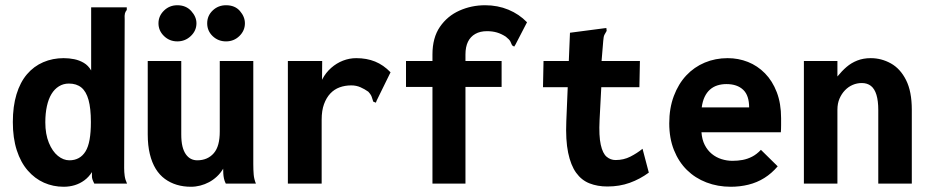

<svg xmlns="http://www.w3.org/2000/svg" viewBox="-20 -701 3540 733"><path d="M223 12Q183 12 148 -3.5Q113 -19 86 -50Q59 -81 44 -127.5Q29 -174 29 -235Q29 -295 43 -341Q57 -387 83 -417.5Q109 -448 145 -463.5Q181 -479 223 -479Q244 -479 263.5 -475Q283 -471 300 -461Q317 -451 328 -432V-673H455H464V-663Q459 -657 457 -650Q455 -643 456 -626L454 -59Q454 -44 456 -29.5Q458 -15 465 0H340Q335 -10 333 -16Q331 -22 331 -28Q331 -34 331 -44Q319 -25 302 -12.5Q285 0 265 6Q245 12 223 12ZM245 -89Q265 -89 280.5 -97.5Q296 -106 306.5 -123Q317 -140 322 -168Q327 -196 327 -235Q327 -287 318 -319.5Q309 -352 290.5 -367Q272 -382 243 -382Q222 -382 205 -371.5Q188 -361 176.5 -342Q165 -323 159 -295.5Q153 -268 153 -234Q153 -189 166.5 -156Q180 -123 201 -106Q222 -89 245 -89Z M709 12Q680 12 655 4.5Q630 -3 609.5 -18Q589 -33 574.5 -56.5Q560 -80 552 -113Q544 -146 544 -188V-468H672V-188Q672 -161 676.5 -142.5Q681 -124 689.5 -112Q698 -100 709 -94.5Q720 -89 733 -89Q753 -89 769 -96Q785 -103 796.5 -116.5Q808 -130 813.5 -150.5Q819 -171 819 -199V-468H947V-75Q947 -52 948.5 -34.5Q950 -17 957 0H842Q837 -10 835 -19.5Q833 -29 832.5 -38.5Q832 -48 832 -57Q822 -40 808 -27Q794 -14 778 -5.5Q762 3 744.5 7.5Q727 12 709 12ZM657 -543Q627 -543 606 -563.5Q585 -584 585 -612Q585 -640 606 -660.5Q627 -681 657 -681Q690 -681 710 -659Q730 -637 730 -612Q730 -584 708.5 -563.5Q687 -543 657 -543ZM843 -543Q813 -543 792 -563Q771 -583 771 -612Q771 -641 792 -661Q813 -681 843 -681Q877 -681 896 -659Q915 -637 915 -612Q915 -584 894 -563.5Q873 -543 843 -543Z M1079 -468H1210L1209 -338L1195 -345Q1198 -375 1211 -399.5Q1224 -424 1244.5 -442Q1265 -460 1289.5 -469.5Q1314 -479 1340 -479Q1380 -479 1412 -466Q1444 -453 1471 -425L1418 -317L1415 -309L1405 -313Q1402 -321 1399.5 -330Q1397 -339 1386 -351Q1372 -361 1356 -368Q1340 -375 1321 -375Q1297 -375 1276.5 -367.5Q1256 -360 1241 -344Q1226 -328 1217 -303.5Q1208 -279 1208 -244V0H1079Z M1631 -369H1530V-468H1631V-493Q1631 -557 1659.5 -598.5Q1688 -640 1734 -660.5Q1780 -681 1832 -681Q1880 -681 1921 -664Q1962 -647 1992 -616L1948 -531L1943 -523L1935 -528Q1932 -535 1928.5 -542.5Q1925 -550 1911 -561Q1894 -572 1877 -577Q1860 -582 1839 -582Q1813 -582 1794.5 -571.5Q1776 -561 1766.5 -541.5Q1757 -522 1757 -493V-468H1895V-369H1757V0H1631Z M2299 11Q2261 11 2230.5 -1Q2200 -13 2179.5 -41.5Q2159 -70 2149 -118Q2139 -166 2142 -238L2156 -576L2286 -593L2295 -594L2296 -583Q2292 -576 2288 -569Q2284 -562 2283 -545L2271 -400L2277 -396L2269 -243Q2266 -182 2273.5 -148.5Q2281 -115 2296 -102.5Q2311 -90 2330 -90Q2361 -90 2386.5 -103Q2412 -116 2433 -133L2457 -42Q2423 -17 2384 -3Q2345 11 2299 11ZM2055 -468H2423L2421 -368H2053Z M2770 12Q2720 12 2677 -4.5Q2634 -21 2602.5 -52Q2571 -83 2553 -128Q2535 -173 2535 -230Q2535 -288 2552.5 -334.5Q2570 -381 2600 -413Q2630 -445 2670.5 -462Q2711 -479 2758 -479Q2799 -479 2835.5 -464.5Q2872 -450 2900.5 -421Q2929 -392 2945.5 -349Q2962 -306 2962 -250Q2962 -239 2962 -223Q2962 -207 2961 -196H2658Q2660 -168 2670.5 -147.5Q2681 -127 2697.5 -113.5Q2714 -100 2734.5 -93.5Q2755 -87 2776 -87Q2797 -87 2815.5 -90.5Q2834 -94 2851.5 -103Q2869 -112 2885 -129L2949 -66Q2926 -39 2898 -21.5Q2870 -4 2837.5 4Q2805 12 2770 12ZM2659 -291H2840Q2840 -313 2834.5 -330Q2829 -347 2817.5 -358Q2806 -369 2790 -374.5Q2774 -380 2753 -380Q2735 -380 2719 -375Q2703 -370 2690.5 -359Q2678 -348 2670 -331Q2662 -314 2659 -291Z M3049 0V-468H3177V-409Q3194 -430 3212 -445.5Q3230 -461 3253 -470Q3276 -479 3304 -479Q3345 -479 3381 -459Q3417 -439 3439 -395.5Q3461 -352 3461 -282V0H3333V-281Q3333 -316 3326 -339Q3319 -362 3305 -373Q3291 -384 3270 -384Q3252 -384 3235.5 -377Q3219 -370 3206 -356.5Q3193 -343 3185 -324.5Q3177 -306 3177 -282V0Z"/></svg>

Font: Inconsolata ExtraBold
Style: Regular
Weight: 800
Designer: Raph Levien, Cyreal, Brenton Simpson
Foundry: Raph Levien, Cyreal, Google
Version: Version 3.001